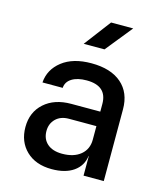

<svg xmlns="http://www.w3.org/2000/svg" viewBox="-117 -874 834 972"><g transform="rotate(15 300.0 -387.5)"><path d="M245 10Q161 10 111.5 -37.5Q62 -85 62 -162Q62 -240 115 -287.5Q168 -335 256 -335H408V-375Q408 -470 301 -470Q253 -470 224 -452Q195 -434 193 -402H87Q92 -471 149 -515.5Q206 -560 302 -560Q404 -560 460 -511.5Q516 -463 516 -376V0H410V-103H409Q402 -50 359 -20Q316 10 245 10ZM276 -79Q337 -79 372.5 -108.5Q408 -138 408 -188V-259H264Q221 -259 195.5 -234Q170 -209 170 -170Q170 -128 198 -103.5Q226 -79 276 -79ZM238 -645 344 -785H460L347 -645Z"/></g></svg>

Font: JetBrains Mono SemiBold
Style: Regular
Weight: 472
Monospace: yes
Designer: Philipp Nurullin, Konstantin Bulenkov
Foundry: JetBrains
Version: Version 2.305; ttfautohint (v1.8.4.7-5d5b)